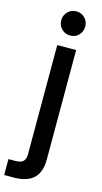

<svg xmlns="http://www.w3.org/2000/svg" viewBox="-181 -815 598 1121"><g transform="rotate(15 118.0 -254.0)"><path d="M60 -697Q60 -728 81 -749Q102 -770 133 -770Q163 -770 184 -749Q205 -728 205 -697Q205 -666 184 -645Q163 -624 133 -624Q102 -624 81 -645Q60 -666 60 -697ZM189 108Q189 189 148.5 225.5Q108 262 31 262H-28V166H11Q46 166 60.5 152.5Q75 139 75 108V-551H189Z"/></g></svg>

Font: IBM-Poppins
Style: Poppins-Medium
Weight: 500
Designer: Mike Abbink, Paul van der Laan, Pieter van Rosmalen, Ben Mitchell, Mark Frömberg
Foundry: Bold Monday
Version: Version 1.1